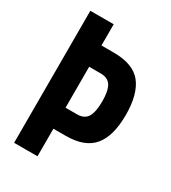

<svg xmlns="http://www.w3.org/2000/svg" viewBox="-171 -780 775 869"><g transform="rotate(30 217.0 -345.0)"><path d="M373.5 -524.9Q417 -470.2 417 -361.8Q417 -252 372.6 -198.2Q328.1 -144 228 -144H164.1V0H42V-689.9H164.1V-579.1H228Q330.1 -579.1 373.5 -524.9ZM278.3 -280.3Q293.9 -307.1 293.9 -361.8Q293.9 -416 278.3 -441.9Q262.7 -467.8 224.1 -467.8H164.1V-253.9H224.1Q262.7 -253.9 278.3 -280.3Z"/></g></svg>

Font: D-DIN Condensed
Style: DINCondensed-Bold
Weight: 700
Width: 3
Designer: Charles Nix
Foundry: Datto Inc.
Version: Version 1.10